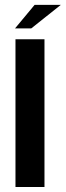

<svg xmlns="http://www.w3.org/2000/svg" viewBox="-20 -748 263 768"><path d="M41.9 0V-591H157.9V0ZM40.1 -634.4 118.4 -728.5H223.3L105 -634.4Z"/></svg>

Font: Alumni Sans SC Thin
Style: Regular
Weight: 100
Designer: Robert E. Leuschke
Foundry: Robert E. Leuschke
Version: Version 1.018